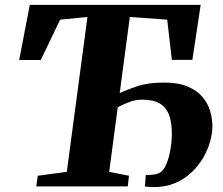

<svg xmlns="http://www.w3.org/2000/svg" viewBox="-20 -763 913 786"><path d="M128.5 0 134.5 -43.5 253.5 -59.5 338 -693.5 226 -682.5 147 -517.5H58.5L102 -743H801.5L767.5 -518H683.5L664.5 -682.5L511.5 -693.5L470 -382Q498.5 -395.5 542.5 -410.2Q586.5 -425 651.5 -425Q709.5 -425 747.8 -409Q786 -393 808.5 -366.5Q831 -340 840.2 -308.5Q849.5 -277 849.5 -246Q849.5 -217 840 -183Q830.5 -149 811.2 -116.2Q792 -83.5 763.2 -56.5Q734.5 -29.5 696 -13.2Q657.5 3 609 3Q599 3 590.2 2.2Q581.5 1.5 573 0.5L577 -47Q585.5 -46 602.2 -47.5Q619 -49 628 -53Q648 -61 660 -88.8Q672 -116.5 677.8 -151.5Q683.5 -186.5 683.5 -216.5Q683.5 -262.5 671.8 -293.2Q660 -324 633.5 -339.5Q607 -355 562 -355Q533 -355 507 -344.5Q481 -334 462 -324L427 -59.5L508 -43.5L503 0Z"/></svg>

Font: Merriweather 48pt Black
Style: Italic
Weight: 900
Italic angle: -7.8°
Version: Version 2.101